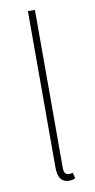

<svg xmlns="http://www.w3.org/2000/svg" viewBox="-85 -760 400 809"><g transform="rotate(-10 115.0 -355.0)"><path d="M144 12C154 12 162 10 170 6L164 -18C156 -16 152 -16 148 -16C134 -16 126 -24 126 -46V-722H96V-52C96 -6 114 12 144 12Z"/></g></svg>

Font: Source Sans Pro ExtraLight
Style: Regular
Weight: 200
Designer: Paul D. Hunt
Foundry: Adobe Systems Incorporated
Version: Version 3.006;hotconv 1.0.111;makeotfexe 2.5.65597